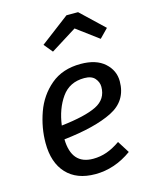

<svg xmlns="http://www.w3.org/2000/svg" viewBox="-120 -870 756 959"><g transform="rotate(-15 258.5 -390.0)"><path d="M148 -196Q151 -65 262 -65Q299 -65 333 -77Q367 -89 403 -114L442 -52Q353 12 253 12Q157 12 104.5 -44.5Q52 -101 52 -202Q52 -281 79.5 -358.5Q107 -436 168 -487.5Q229 -539 323 -539Q403 -539 446.5 -500Q490 -461 490 -405Q490 -304 400 -259Q310 -214 148 -196ZM394 -402Q394 -426 377 -446Q360 -466 322 -466Q246 -466 205 -408Q164 -350 153 -266Q277 -280 335.5 -309Q394 -338 394 -402ZM169 -679 318 -792H378L497 -679L453 -634L340 -718L206 -634Z"/></g></svg>

Font: FiraGO
Style: Italic
Weight: 400
Italic angle: -8°
Designer: bBox Type GmbH
Foundry: bBox Type GmbH
Version: Version 1.001